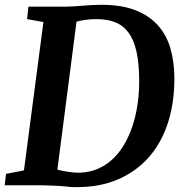

<svg xmlns="http://www.w3.org/2000/svg" viewBox="-23 -771 763 799"><path d="M2 -47.4 76.7 -62 157.7 -679.2 89.8 -691.4 95.2 -743.2H246.1Q282.7 -743.7 321.8 -747.3Q360.8 -751 400.4 -751Q482.4 -751 539.8 -728.8Q597.2 -706.5 633.3 -666.5Q669.4 -626.5 685.8 -571Q702.1 -515.6 702.6 -449.7Q703.6 -350.6 678 -266.6Q652.3 -182.6 600.3 -121.3Q548.3 -60.1 470.7 -25.6Q393.1 8.8 290 7.8Q285.6 7.8 279.8 7.6Q273.9 7.3 267.8 6.8Q261.7 6.3 255.6 5.6Q249.5 4.9 245.1 4.4Q236.3 3.9 223.4 2.9Q210.4 2 196.3 1.5Q182.1 1 168 0.5Q153.8 0 143.1 0H-3.4ZM215.8 -65.4Q224.6 -62.5 236.6 -60.1Q248.5 -57.6 261 -55.9Q273.4 -54.2 285.6 -53.2Q297.9 -52.2 307.1 -52.2Q353 -53.7 389.4 -70.8Q425.8 -87.9 453.4 -116.2Q481 -144.5 500.7 -181.9Q520.5 -219.2 533 -261.5Q545.4 -303.7 551 -348.6Q556.6 -393.6 556.2 -437Q555.7 -506.8 545.2 -555.2Q534.7 -603.5 512.9 -633.8Q491.2 -664.1 458 -677.7Q424.8 -691.4 378.4 -691.4Q353.5 -691.4 330.1 -688Q306.6 -684.6 295.4 -680.7Z"/></svg>

Font: Merriweather Bold
Style: Italic
Weight: 700
Italic angle: -7°
Designer: Eben Sorkin ( eben@eyebytes.com )
Foundry: Eben Sorkin ( eben@eyebytes.com )
Version: Version 1.5; ttfautohint (v0.97) -l 13 -r 13 -G 200 -x 24 -f